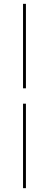

<svg xmlns="http://www.w3.org/2000/svg" viewBox="-20 -840 255 1000"><path d="M115 -300V140H100V-300ZM100 -380V-820H115V-380Z"/></svg>

Font: Kalnia Thin
Style: Regular
Weight: 250
Designer: Frida Medrano
Foundry: Frida Medrano
Version: Version 1.105